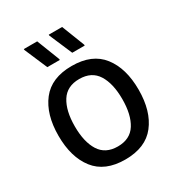

<svg xmlns="http://www.w3.org/2000/svg" viewBox="-170 -811 865 934"><g transform="rotate(-30 262.5 -344.0)"><path d="M262.5 12.5Q148.3 12.5 92.9 -58.8Q37.5 -130 37.5 -250Q37.5 -370 92.9 -441.2Q148.3 -512.5 262.5 -512.5Q376.7 -512.5 432.1 -441.2Q487.5 -370 487.5 -250Q487.5 -130 432.1 -58.8Q376.7 12.5 262.5 12.5ZM262.5 -60.8Q331.7 -60.8 363.8 -111.7Q395.8 -162.5 395.8 -250Q395.8 -337.5 363.8 -388.3Q331.7 -439.2 262.5 -439.2Q193.3 -439.2 161.2 -388.3Q129.2 -337.5 129.2 -250Q129.2 -162.5 161.2 -111.7Q193.3 -60.8 262.5 -60.8ZM297.5 -566.7 242.5 -695V-700H317.5L367.5 -571.7V-566.7ZM157.5 -566.7 102.5 -695V-700H177.5L227.5 -571.7V-566.7Z"/></g></svg>

Font: Familjen Grotesk GF
Style: Regular
Weight: 400
Designer: Anders Wikstroem, Jonas Baeckman, Matilda Gysing, Kristian Moeller
Foundry: Familjen STHLM AB
Version: Version 2.000; Beta; Release 4; Build 6